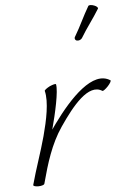

<svg xmlns="http://www.w3.org/2000/svg" viewBox="-63 -1018 689 1073"><g transform="rotate(-5 281.0 -482.0)"><path d="M422 -793C454 -847 494 -897 526 -950C529 -955 521 -964 507 -969C492 -975 478 -975 474 -970C442 -916 418 -860 386 -807C379 -798 382 -787 392 -783C402 -780 415 -784 422 -793ZM142 0C143 -2 144 -5 144 -7C172 -111 204 -219 267 -311C342 -421 436 -538 511 -490C515 -488 529 -498 543 -513C557 -528 565 -543 561 -545C467 -606 335 -469 234 -329C227 -319 220 -309 213 -299C238 -392 264 -509 256 -549C255 -554 240 -550 221 -542C203 -533 189 -522 190 -518C206 -455 184 -353 161 -267C137 -178 104 -89 80 0C78 5 90 10 107 10C125 10 140 5 142 0Z"/></g></svg>

Font: Nupuram ExtraLight Oblique
Style: Regular
Weight: 200
Designer: Santhosh Thottingal (santhosh.thottingal@gmail.com)
Foundry: SMC
Version: Version 1.000